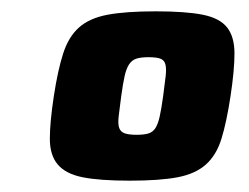

<svg xmlns="http://www.w3.org/2000/svg" viewBox="-20 -716 440 339"><path d="M209 -397Q156 -397 126 -403Q96 -409 82 -425.5Q68 -442 68 -471Q68 -500 75 -546Q82 -592 91.5 -621.5Q101 -651 119.5 -667.5Q138 -684 170 -690Q202 -696 255 -696Q308 -696 338 -690Q368 -684 381 -667.5Q394 -651 394 -621.5Q394 -592 387 -546Q380 -500 371 -471Q362 -442 343.5 -425.5Q325 -409 293.5 -403Q262 -397 209 -397ZM221 -478Q235 -478 242.5 -480.5Q250 -483 254.5 -490Q259 -497 262 -510.5Q265 -524 268 -546Q271 -568 272.5 -581.5Q274 -595 272 -602.5Q270 -610 263 -612.5Q256 -615 242 -615Q229 -615 221 -612.5Q213 -610 208 -602.5Q203 -595 200 -581.5Q197 -568 194 -546Q191 -524 189.5 -510.5Q188 -497 190.5 -490Q193 -483 200.5 -480.5Q208 -478 221 -478Z"/></svg>

Font: Azeri Sans Black
Style: Italic
Weight: 900
Designer: Hector Gatti & Omnibus-Type (original fonts) / Cristiano Sobral (main changes and remastering)
Foundry: Omnibus-Type
Version: Version 0.07;August 21, 2020;FontCreator 13.0.0.2681 64-bit;